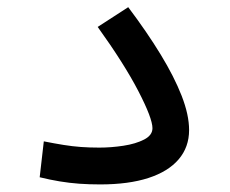

<svg xmlns="http://www.w3.org/2000/svg" viewBox="-20 -499 626 522"><path d="M252.4 2.4Q222.7 2.4 195.6 0.5Q168.5 -1.5 142.1 -5.9Q115.7 -10.3 87.9 -17.1L99.1 -114.7Q128.4 -108.9 152.6 -105Q176.8 -101.1 200 -99.4Q223.1 -97.7 250 -97.7Q282.2 -97.7 315.7 -102.8Q349.1 -107.9 371.8 -119.6Q394.5 -131.3 394.5 -150.4Q394.5 -177.2 356.2 -251.2Q317.9 -325.2 245.6 -425.8L328.6 -479.5Q379.4 -412.1 416.5 -351.3Q453.6 -290.5 473.9 -238.5Q494.1 -186.5 494.1 -145.5Q494.1 -99.1 465.8 -65.9Q437.5 -32.7 383.5 -15.1Q329.6 2.4 252.4 2.4Z"/></svg>

Font: Cascadia Code
Style: Regular
Weight: 400
Monospace: yes
Designer: Aaron Bell
Foundry: Saja Typeworks
Version: Version 2106.017